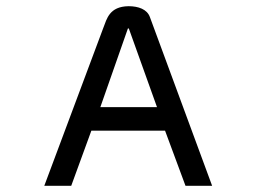

<svg xmlns="http://www.w3.org/2000/svg" viewBox="-20 -600 827 620"><path d="M464 -545C455 -570 427 -580 395 -580C333 -579 325 -539 314 -511L123 0H210L275 -178H513L579 0H665ZM393 -508H396L487 -254H304Z"/></svg>

Font: Charger Monospace
Style: Regular
Weight: 400
Designer: Jasper
Foundry: Cannot Into Space Fonts
Version: Version 0.980